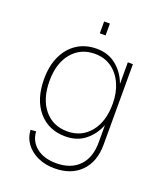

<svg xmlns="http://www.w3.org/2000/svg" viewBox="-155 -800 909 1065"><g transform="rotate(20 300.0 -268.0)"><path d="M292 162Q237 162 193 141.5Q149 121 123.5 86Q98 51 96 6L128 4Q131 61 175 96.5Q219 132 292 132Q378 132 426.5 82.5Q475 33 475 -57V-159Q451 -99 404 -62Q357 -25 289 -25Q189 -25 129.5 -95Q70 -165 70 -285Q70 -363 97 -420.5Q124 -478 173 -510Q222 -542 289 -542Q358 -542 406 -502Q454 -462 475 -402V-530H505V-55Q505 46 448 104Q391 162 292 162ZM289 -55Q373 -55 424 -117Q475 -179 475 -285Q475 -350 452 -401.5Q429 -453 387 -482.5Q345 -512 289 -512Q204 -512 153 -450.5Q102 -389 102 -285Q102 -179 153 -117Q204 -55 289 -55ZM274 -628V-698H308V-628Z"/></g></svg>

Font: Geist Mono Thin
Style: Regular
Weight: 100
Monospace: yes
Designer: Basement.studio, Andrés Briganti, Mateo Zaragoza
Foundry: Basement.studio, Vercel, Andrés Briganti, Guido Ferreyra, Mateo Zaragoza
Version: Version 1.500; ttfautohint (v1.8.4.7-5d5b)